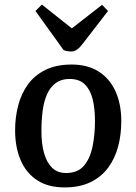

<svg xmlns="http://www.w3.org/2000/svg" viewBox="-20 -805 595 839"><path d="M262 14Q191 14 143 -17Q95 -48 70.5 -104.5Q46 -161 46 -236Q46 -292 59.5 -344Q73 -396 102 -436Q131 -476 178.5 -499.5Q226 -523 293 -523Q363 -523 411 -492.5Q459 -462 484.5 -406.5Q510 -351 510 -275Q510 -218 496.5 -166Q483 -114 453.5 -73.5Q424 -33 376.5 -9.5Q329 14 262 14ZM269 -49Q320 -49 347 -81Q374 -113 384.5 -165Q395 -217 395 -276Q395 -330 385 -371Q375 -412 351 -436Q327 -460 284 -460Q248 -460 224 -442.5Q200 -425 186 -394Q172 -363 166.5 -321.5Q161 -280 161 -231Q161 -177 172.5 -136Q184 -95 207.5 -72Q231 -49 269 -49ZM135 -757 163 -785 294 -681 426 -784 452 -757 340 -612Q327 -595 315.5 -587.5Q304 -580 292 -580Q282 -580 274 -581.5Q266 -583 258 -586Z"/></svg>

Font: Literata Medium
Style: Italic
Weight: 500
Italic angle: -2°
Designer: Latin by Veronika Burian and Jose Scaglione. Greek by Irene Vlachou. Cyrillic by Vera Evstafieva
Foundry: TypeTogether
Version: Version 3.103;gftools[0.9.29]